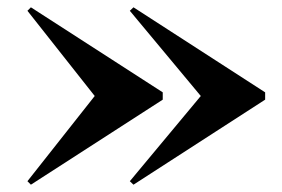

<svg xmlns="http://www.w3.org/2000/svg" viewBox="-20 -650 770 525"><path d="M345 -145 335 -154.5 529 -387.5 335 -620.5 345 -630 705 -397.5V-377.5ZM64.5 -145 55 -154.5 239 -387.5 55 -620.5 64.5 -630 425 -397.5V-377.5Z"/></svg>

Font: Bodoni Moda 11pt
Style: Bold
Weight: 700
Designer: Owen Earl
Foundry: indestructible type
Version: Version 2.004